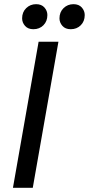

<svg xmlns="http://www.w3.org/2000/svg" viewBox="-20 -900 426 920"><path d="M42 0 165 -700H260L137 0ZM140 -760Q114 -760 100 -776Q86 -792 86 -812Q86 -842 105.5 -861Q125 -880 153 -880Q179 -880 193 -864Q207 -848 207 -828Q207 -798 188 -779Q169 -760 140 -760ZM319 -760Q293 -760 279 -776Q265 -792 265 -812Q265 -842 284.5 -861Q304 -880 332 -880Q358 -880 372 -864Q386 -848 386 -828Q386 -798 367 -779Q348 -760 319 -760Z"/></svg>

Font: ABeeZee
Style: Italic
Weight: 400
Italic angle: -10°
Designer: Anja Meiners
Foundry: Anja Meiners
Version: Version 1.003; ttfautohint (v1.8.3)